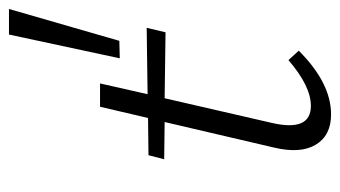

<svg xmlns="http://www.w3.org/2000/svg" viewBox="-185 -566 758 428"><g transform="rotate(-90 194.0 -352.0)"><path d="M388 -711 317 -465 278 -464 331 -711ZM222 -508 198 -402 346 -404 336 -362 189 -364 134 -125Q114 -38 172 -38Q216 -38 274 -88L295 -65Q223 7 153 7Q106 7 85.5 -27Q65 -61 79 -120L136 -364L53 -365L62 -400L145 -401L170 -508Z"/></g></svg>

Font: EauTest Semilight
Style: Italic
Weight: 300
Italic angle: -12°
Designer: Christian Thalmann (Catharsis Fonts)
Version: Version 0.001;PS 000.001;hotconv 1.0.88;makeotf.lib2.5.64775